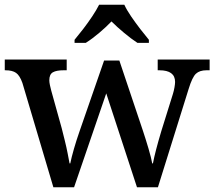

<svg xmlns="http://www.w3.org/2000/svg" viewBox="-20 -786 900 806"><path d="M74 -438Q63 -469 47.5 -480Q32 -491 3 -491H0V-536H260V-491H247Q217 -491 202 -482.5Q187 -474 187 -449Q187 -441 189.5 -429Q192 -417 195 -406L239 -248Q245 -224 252 -196Q259 -168 264 -142Q269 -116 272 -100H275Q280 -125 290.5 -161.5Q301 -198 314 -235L417 -532H481L580 -237Q592 -201 603.5 -162Q615 -123 619 -100H622Q631 -148 657 -235L706 -392Q710 -405 712.5 -419.5Q715 -434 715 -442Q715 -491 649 -491H642V-536H860V-491H847Q818 -491 802.5 -476.5Q787 -462 772 -413L643 0H555L426 -394L291 0H204ZM293 -619Q309 -638 329 -664Q349 -690 367 -717Q385 -744 396 -766H502Q512 -744 530.5 -717Q549 -690 569 -664Q589 -638 605 -619V-606H557Q531 -623 501 -648Q471 -673 448 -696Q426 -673 396.5 -648Q367 -623 340 -606H293Z"/></svg>

Font: Noto Serif Hentaigana Medium
Style: Regular
Weight: 500
Designer: Kazuhiro Yamada
Foundry: nipponia
Version: Version 1.000; ttfautohint (v1.8.4.7-5d5b)